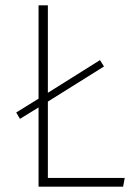

<svg xmlns="http://www.w3.org/2000/svg" viewBox="-20 -702 509 722"><path d="M160 -33H449L443 0H125V-298L55 -255L41 -279L125 -331V-682H160V-353L356 -476L371 -452L160 -320Z"/></svg>

Font: Fira Sans UltraLight
Style: Regular
Weight: 200
Designer: Carrois Corporate & Edenspiekermann AG
Foundry: Carrois Corporate GbR & Edenspiekermann AG
Version: Version 4.106;PS 004.106;hotconv 1.0.70;makeotf.lib2.5.58329